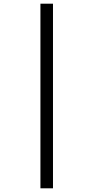

<svg xmlns="http://www.w3.org/2000/svg" viewBox="-20 -780 506 1040"><path d="M199 240V-760H267V240Z"/></svg>

Font: Noto Serif Lao ExtraCondensed Black
Style: Regular
Weight: 900
Width: 2
Designer: Monotype Design Team
Foundry: Monotype Imaging Inc.
Version: Version 2.003; ttfautohint (v1.8.4.7-5d5b)